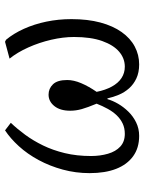

<svg xmlns="http://www.w3.org/2000/svg" viewBox="75 -634 573 763"><g transform="rotate(-90 361.5 -252.5)"><path d="M203 14Q155 14 122 -10Q89 -34 72 -77.5Q55 -121 55 -183Q55 -238 69 -289.5Q83 -341 107 -385.5Q131 -430 162 -464Q193 -498 225 -519L255 -496Q231 -471 207.5 -439Q184 -407 165 -368Q146 -329 134.5 -281.5Q123 -234 123 -177Q123 -141 132 -110Q141 -79 160.5 -61Q180 -43 211 -43Q234 -43 252 -51.5Q270 -60 284.5 -75Q299 -90 310.5 -111Q322 -132 331 -155Q316 -191 309.5 -214Q303 -237 303 -260Q303 -300 321.5 -323Q340 -346 367 -346Q391 -346 408 -328.5Q425 -311 425 -272Q425 -246 412.5 -216.5Q400 -187 378 -155Q385 -120 399 -94.5Q413 -69 433 -56Q453 -43 478 -43Q511 -43 537.5 -65.5Q564 -88 580 -133Q596 -178 596 -245Q596 -288 585 -335.5Q574 -383 554.5 -426.5Q535 -470 510 -501L577 -519L585 -515Q610 -485 628.5 -444Q647 -403 657 -355Q667 -307 667 -255Q667 -190 653.5 -140Q640 -90 615.5 -55.5Q591 -21 558 -3.5Q525 14 487 14Q455 14 431.5 3Q408 -8 392 -26Q376 -44 366.5 -66.5Q357 -89 352 -112H349Q343 -91 330.5 -69.5Q318 -48 299.5 -29Q281 -10 256.5 2Q232 14 203 14Z"/></g></svg>

Font: Literata Light
Style: Italic
Weight: 300
Italic angle: -2°
Designer: Latin by Veronika Burian and Jose Scaglione. Greek by Irene Vlachou. Cyrillic by Vera Evstafieva
Foundry: TypeTogether
Version: Version 3.103;gftools[0.9.29]